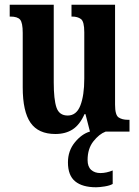

<svg xmlns="http://www.w3.org/2000/svg" viewBox="-20 -556 589 811"><path d="M214 10Q142 10 109 -37.5Q76 -85 76 -187V-417Q76 -460 65 -473Q54 -486 24 -486H21V-536H207V-208Q207 -136 218.5 -102Q230 -68 266 -68Q303 -68 319.5 -110.5Q336 -153 336 -224V-420Q336 -465 322 -475.5Q308 -486 285 -486H282V-536H466V-114Q466 -70 481 -60Q496 -50 520 -50H527V0H360L341 -74H337Q317 -29 287 -9.5Q257 10 214 10ZM386 235Q328 235 297.5 210Q267 185 267 130Q267 81 296 45.5Q325 10 359 0H426Q399 10 374.5 41Q350 72 350 120Q350 148 365 161.5Q380 175 404 175Q429 175 456 164V221Q444 228 422 231.5Q400 235 386 235Z"/></svg>

Font: Noto Serif Ethiopic ExtraCondensed
Style: Bold
Weight: 700
Width: 2
Designer: Monotype Design Team
Foundry: Monotype Imaging Inc.
Version: Version 2.102; ttfautohint (v1.8.4.7-5d5b)